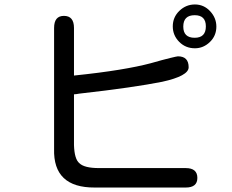

<svg xmlns="http://www.w3.org/2000/svg" viewBox="-20 -843 1040 859"><path d="M852 -627Q810 -627 781.5 -656Q753 -685 753 -725Q753 -766 782.5 -794.5Q812 -823 852 -823Q892 -823 920 -793Q948 -763 948 -724Q948 -683 919 -655Q890 -627 852 -627ZM851 -674Q901 -674 901 -725Q901 -775 851 -775Q800 -775 800 -724Q800 -674 851 -674ZM404 -4Q217 -3 222 -177V-718Q222 -772 266 -772Q311 -772 311 -718V-505Q427 -517 512.5 -531Q598 -545 654 -560Q710 -576 741 -583.5Q772 -591 776 -591Q824 -591 824 -542Q824 -503 705 -477Q645 -465 552 -451.5Q459 -438 334 -424L322 -422L311 -421V-194Q313 -131 335 -113Q357 -91 423 -91H811Q863 -91 863 -47Q863 -4 811 -4Z"/></svg>

Font: Huninn
Style: Regular
Weight: 400
Designer: justfont
Foundry: justfont
Version: Version 1.003